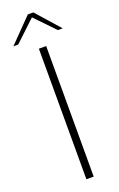

<svg xmlns="http://www.w3.org/2000/svg" viewBox="-212 -968 627 1013"><g transform="rotate(-20 101.5 -461.5)"><path d="M85 -733H126V0H85ZM92 -923H123L240 -791H213L107 -901L-10 -791H-37Z"/></g></svg>

Font: Exo ExtraLight
Style: Regular
Weight: 275
Designer: Natanael Gama
Foundry: Natanael Gama
Version: Version 1.500; ttfautohint (v1.6)